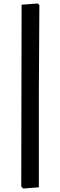

<svg xmlns="http://www.w3.org/2000/svg" viewBox="-20 -823 347 1102"><path d="M196 -803 206 -794 203 -291V252L113 259L102 247L103 -281L104 -796Z"/></svg>

Font: Alegreya Sans SC
Style: Bold
Weight: 700
Designer: Juan Pablo del Peral
Foundry: Huerta Tipografica
Version: Version 2.007